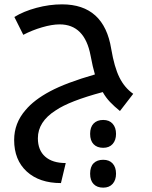

<svg xmlns="http://www.w3.org/2000/svg" viewBox="-20 -518 697 882"><path d="M531 -8Q505 -29 485.5 -49.5Q466 -70 452 -95Q299 -54 236 -11Q154 41 154 117Q154 172 187.5 201.5Q221 231 282 231L260 323Q161 323 103 270Q45 217 45 125Q45 48 97 -12Q136 -59 210 -98.5Q284 -138 416 -176Q411 -193 406 -214.5Q401 -236 396 -263Q369 -406 254 -406Q219 -406 173 -392.5Q127 -379 87 -358L46 -440Q88 -466 147.5 -482Q207 -498 265 -498Q458 -498 491 -293Q505 -210 528.5 -162.5Q552 -115 592 -87ZM454 161Q426 161 410 144.5Q394 128 394 97Q394 66 410 49.5Q426 33 454 33Q482 33 497.5 50.5Q513 68 513 97Q513 126 497.5 143.5Q482 161 454 161ZM454 344Q426 344 410 327.5Q394 311 394 280Q394 248 410 232Q426 216 454 216Q482 216 497.5 233Q513 250 513 280Q513 309 497.5 326.5Q482 344 454 344Z"/></svg>

Font: Noto Kufi Arabic Medium
Style: Regular
Weight: 500
Designer: Monotype Design Team, David Williams, Khaled Hosny
Foundry: Google LLC
Version: Version 2.109; ttfautohint (v1.8.4.7-5d5b)